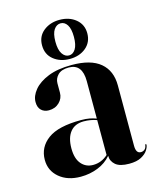

<svg xmlns="http://www.w3.org/2000/svg" viewBox="-101 -715 657 797"><g transform="rotate(-15 227.5 -317.0)"><path d="M21 -97Q21 -151.5 66 -184.8Q111 -218 209 -218Q230 -218 245.5 -215Q261 -212 274 -207V-368Q274 -442 216 -442Q184.5 -442 169.2 -426.5Q154 -411 154 -391V-350.5Q154 -326 136.2 -308.8Q118.5 -291.5 91 -291.5Q71.5 -291.5 58.8 -303.5Q46 -315.5 46 -339Q46 -365 67 -390.5Q88 -416 129 -432.5Q170 -449 230.5 -449Q312.5 -449 353.2 -414.8Q394 -380.5 394 -317.5V-58Q394 -25 415 -25Q424 -25 431 -30.5Q438 -36 440 -49Q440 -52 442.5 -52Q445 -52 445 -49Q445 -39.5 436.2 -25.8Q427.5 -12 408 -1.5Q388.5 9 356 9Q316 9 297.8 -6.5Q279.5 -22 279.5 -45.5Q256.5 -18.5 221.8 -4.8Q187 9 148 9Q91.5 9 56.2 -20.8Q21 -50.5 21 -97ZM140 -114.5Q140 -70.5 159.5 -47.8Q179 -25 210 -25Q246 -25 274 -50.5V-200.5Q247.5 -210 218 -210Q180 -210 160 -185Q140 -160 140 -114.5ZM230 -475Q189.5 -475 161.2 -497.5Q133 -520 133 -559.5Q133 -598 161.2 -620.5Q189.5 -643 230 -643Q272 -643 299.8 -620Q327.5 -597 327.5 -559.5Q327.5 -521 299.8 -498Q272 -475 230 -475ZM231 -628Q213.5 -628 202 -611.2Q190.5 -594.5 190.5 -559.5Q190.5 -525 202 -507.5Q213.5 -490 231 -490Q248 -490 259 -507.5Q270 -525 270 -559.5Q270 -594 259 -611Q248 -628 231 -628Z"/></g></svg>

Font: Fraunces 144pt SemiBold
Style: Regular
Weight: 600
Version: Version 1.000;[0bf87f6ff]